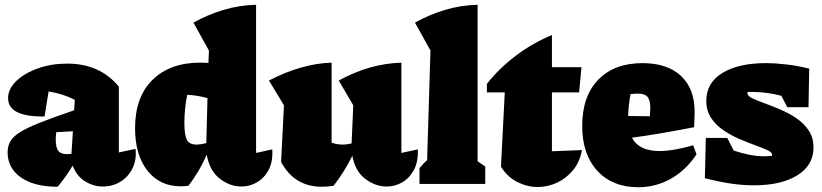

<svg xmlns="http://www.w3.org/2000/svg" viewBox="-20 -772 3452 806"><path d="M222 12Q124 12 68 -27Q12 -66 12 -133Q12 -158 23 -178Q34 -198 63 -216.5Q92 -235 147.5 -257Q203 -279 291 -309L294 -353Q246 -378 184 -388L167 -283Q14 -281 14 -360Q14 -399 48.5 -432Q83 -465 139.5 -485Q196 -505 262 -505Q400 -505 479 -408V-132L549 -147Q554 -102 536.5 -66Q519 -30 486 -9.5Q453 11 411 11Q373 11 337.5 -10.5Q302 -32 285 -77Q259 -32 222 12ZM214 -186Q214 -152 225 -138.5Q236 -125 259 -125Q270 -125 280 -126L286 -221L216 -217Q214 -201 214 -186Z M738 10Q651 10 599 -55.5Q547 -121 547 -234Q547 -365 620.5 -437Q694 -509 820 -509Q838 -509 855 -508L857 -560L792 -677Q851 -710 916.5 -730Q982 -750 1055 -752V-130L1123 -145Q1126 -93 1107.5 -58.5Q1089 -24 1058.5 -6.5Q1028 11 993 11Q945 11 902 -22.5Q859 -56 848 -123Q833 -88 813.5 -55Q794 -22 771 8Q763 9 754.5 9.5Q746 10 738 10ZM930 -751 929 -752H930ZM754 -256Q754 -207 764 -186Q774 -165 806 -165Q820 -165 846 -171L851 -360Q809 -372 766 -374Q760 -346 757 -316Q754 -286 754 -256Z M1160 -92 1172 -330 1109 -434Q1246 -505 1372 -509V-173Q1395 -165 1420 -165Q1437 -165 1456 -170L1463 -330L1402 -434Q1531 -505 1665 -509V-130L1734 -145Q1736 -93 1717.5 -58.5Q1699 -24 1668.5 -6.5Q1638 11 1603 11Q1556 11 1513.5 -21Q1471 -53 1459 -118Q1425 -49 1380 8Q1367 10 1355 11Q1343 12 1331 12Q1216 12 1160 -92Z M1741 0V-66Q1748 -75 1756 -83.5Q1764 -92 1773 -100L1787 -560L1722 -677Q1781 -710 1846.5 -730Q1912 -750 1985 -752V-95L2017 -73V0Z M2297 -625V-490H2421L2411 -384H2297V-137L2423 -142Q2414 -92 2385.5 -57.5Q2357 -23 2318 -5Q2279 13 2237 13Q2194 13 2152.5 -7.5Q2111 -28 2083 -72L2099 -384H2024V-420Q2074 -484 2144.5 -537.5Q2215 -591 2297 -625Z M2659 14Q2551 14 2487.5 -55Q2424 -124 2424 -243Q2424 -368 2491.5 -437.5Q2559 -507 2677 -507Q2781 -507 2838.5 -453.5Q2896 -400 2896 -302L2894 -238Q2811 -222 2748.5 -211.5Q2686 -201 2633 -194Q2662 -138 2748 -138Q2805 -138 2890 -162L2904 -124Q2859 -57 2796 -21.5Q2733 14 2659 14ZM2627 -377Q2618 -330 2617 -285L2708 -284L2710 -317Q2710 -351 2698.5 -365Q2687 -379 2658 -379Q2651 -379 2643.5 -378.5Q2636 -378 2627 -377Z M2939 -24 2943 -193H3033L3060 -140Q3093 -129 3125 -122.5Q3157 -116 3186 -116Q3204 -116 3221 -118Q3221 -120 3221 -123Q3221 -133 3201 -142Q3181 -151 3149.5 -162.5Q3118 -174 3083 -189Q3048 -204 3016.5 -225.5Q2985 -247 2965 -277Q2945 -307 2945 -348Q2945 -425 3013 -466Q3081 -507 3194 -507Q3235 -507 3281.5 -501.5Q3328 -496 3377 -484L3374 -322H3285L3260 -370Q3229 -378 3199 -382Q3169 -386 3140 -386Q3129 -386 3118 -386Q3118 -383 3118 -379Q3118 -369 3138 -359.5Q3158 -350 3189.5 -338.5Q3221 -327 3256.5 -312Q3292 -297 3323.5 -275.5Q3355 -254 3375 -224Q3395 -194 3395 -153Q3395 -78 3327 -36Q3259 6 3145 6Q3053 6 2939 -24Z"/></svg>

Font: Piazzolla Black
Style: Regular
Weight: 900
Designer: Juan Pablo del Peral
Foundry: Huerta Tipografica
Version: Version 1.330